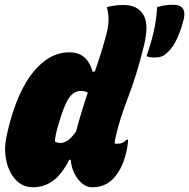

<svg xmlns="http://www.w3.org/2000/svg" viewBox="-20 -780 799 811"><path d="M633 -537Q611 -537 599 -543Q612 -581 620.5 -611.5Q629 -642 635 -674.5Q641 -707 644 -750Q665 -756 680 -758Q695 -760 711 -760Q768 -760 757 -703Q747 -660 729.5 -620.5Q712 -581 688 -559Q675 -546 662.5 -541.5Q650 -537 633 -537ZM272 -559Q310 -559 334 -540Q358 -521 372 -476L381 -479Q395 -519 407.5 -559Q420 -599 431 -642Q446 -702 431 -750Q447 -754 465 -756.5Q483 -759 502 -759Q561 -759 586 -717Q611 -675 586 -579Q557 -462 521.5 -370Q486 -278 469 -204Q467 -193 465.5 -186Q464 -179 464 -174Q468 -173 472 -173Q476 -173 479 -173Q499 -173 515 -190H521Q521 -180 518.5 -163.5Q516 -147 511 -128Q503 -95 489 -69Q475 -43 460 -27Q440 -6 417.5 2.5Q395 11 369 11Q346 11 326.5 -5.5Q307 -22 294 -48Q281 -74 279 -104L273 -106Q241 -43 203.5 -16Q166 11 119 11Q76 11 46.5 -20.5Q17 -52 6.5 -102Q-4 -152 8 -205L13 -229Q53 -394 121 -476.5Q189 -559 272 -559ZM212 -182Q224 -176 236 -176Q248 -176 264 -185.5Q280 -195 301 -224Q313 -269 325.5 -310Q338 -351 351 -389Q338 -396 323 -396Q292 -396 271.5 -366.5Q251 -337 229 -261L226 -251Q213 -208 212 -182Z"/></svg>

Font: Recursive Mn Csl St Blk
Style: Italic
Weight: 900
Italic angle: -15°
Monospace: yes
Version: Version 1.079;hotconv 1.0.112;makeotfexe 2.5.65598; ttfautoh